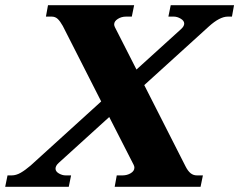

<svg xmlns="http://www.w3.org/2000/svg" viewBox="-50 -720 922 740"><path d="M852 -700 844 -656H828Q797 -656 755 -618L506 -392L665 -79Q674 -61 684.5 -52.5Q695 -44 709 -44H732L723 0H392L400 -44H422Q440 -44 454 -52.5Q468 -61 468 -74Q468 -79 465 -85L371 -269L176 -92Q164 -81 164 -70Q164 -59 177 -51.5Q190 -44 203 -44H224L215 0H-30L-21 -44H-5Q12 -44 29.5 -54Q47 -64 68 -82L340 -329L192 -620Q182 -638 172.5 -647Q163 -656 149 -656H127L135 -700H467L458 -656H436Q418 -656 404 -647Q390 -638 390 -626Q390 -621 393 -615L476 -452L648 -608Q660 -619 660 -629Q660 -640 646.5 -648Q633 -656 620 -656H599L608 -700Z"/></svg>

Font: Taviraj
Style: Bold Italic
Weight: 700
Italic angle: -12°
Designer: Katatrad Team
Foundry: CadsonDemak
Version: Version 1.001